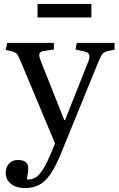

<svg xmlns="http://www.w3.org/2000/svg" viewBox="-20 -727 603 977"><path d="M108 230Q62 230 35.5 208.5Q9 187 9 151Q9 124 26 105.5Q43 87 71 87Q121 87 124 126Q124 134 122.5 148.5Q121 163 117 186Q138 188 157 178.5Q176 169 195.5 140Q215 111 239 54L260 3L86 -413Q74 -443 66 -452Q58 -461 44 -465L9 -473L17 -509H254V-475L206 -468Q187 -466 181.5 -455.5Q176 -445 187 -418L307 -116H311L429 -413Q439 -438 433.5 -450Q428 -462 405 -466L364 -475L371 -509H563V-474L528 -467Q511 -463 502.5 -454Q494 -445 481 -413L292 50Q263 121 236 160Q209 199 178 214.5Q147 230 108 230ZM171 -638V-707H445V-638Z"/></svg>

Font: Literata 36pt
Style: Regular
Weight: 400
Designer: Latin by Veronika Burian and Jose Scaglione. Greek by Irene Vlachou. Cyrillic by Vera Evstafieva.
Foundry: TypeTogether
Version: Version 3.002